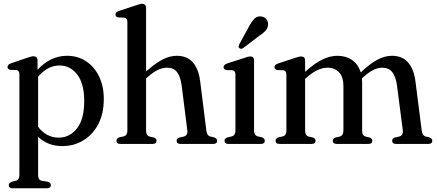

<svg xmlns="http://www.w3.org/2000/svg" viewBox="-20 -757 2299 1010"><path d="M177.5 -438.5V-390Q210 -425.5 249 -444.5Q288 -463.5 332.5 -463.5Q389 -463.5 432.5 -435Q476 -406.5 501 -355.2Q526 -304 526 -236.5Q526 -159 496.8 -103.5Q467.5 -48 418 -18.2Q368.5 11.5 307.5 11.5Q232 11.5 180.5 -37V164.5Q180.5 189.5 199.5 194L232 199Q247.5 204.5 247.5 217Q247.5 233.5 227 233.5H46.5Q26 233.5 26 217Q26 205 42 199L63 194Q82 189 82 165V-366Q82 -386 66.5 -388.5L34 -389.5Q19.5 -393 19.5 -405Q19.5 -417 38 -424L120 -452Q144.5 -461 156 -461Q177.5 -461 177.5 -438.5ZM293 -412.5Q230.5 -412.5 180.5 -353.5V-89.5Q224.5 -33 289 -33Q346 -33 384.5 -81Q423 -129 423 -225Q423 -317.5 386.2 -365Q349.5 -412.5 293 -412.5Z M748.5 -714V-381Q797 -424.5 835.2 -444Q873.5 -463.5 910 -463.5Q964.5 -463.5 994.8 -428.5Q1025 -393.5 1033 -329L1065.5 -70.5Q1068.5 -44 1086 -39L1106.5 -34.5Q1122 -28.5 1122 -16.5Q1122 0 1101.5 0H929Q909 0 909 -17Q909 -28 923 -33.5L946 -38.5Q968.5 -44.5 965.5 -70L935.5 -308Q929 -355 911 -378Q893 -401 858 -401Q835.5 -401 810.5 -389.2Q785.5 -377.5 755.5 -350.5L748.5 -344.5V-69Q748.5 -44 767.5 -38.5L790 -33.5Q803.5 -28.5 803.5 -17Q803.5 0 784 0H613Q592.5 0 592.5 -16.5Q592.5 -29 608.5 -35L631 -39.5Q650 -45 650 -69V-641.5Q650 -661.5 634.5 -664L602 -665.5Q587.5 -668.5 587.5 -680.5Q587.5 -693 606 -699.5L691 -727.5Q704 -732 712.2 -734.5Q720.5 -737 727.5 -737Q748.5 -737 748.5 -714Z M1316.5 -439V-69.5Q1316.5 -45.5 1335.5 -39.5L1357.5 -35Q1373 -28.5 1373 -16.5Q1373 0 1352.5 0H1181.5Q1161 0 1161 -16.5Q1161 -28.5 1176.5 -34.5L1199.5 -39.5Q1218.5 -45.5 1218.5 -69V-365Q1218.5 -384.5 1203 -387.5L1170.5 -388.5Q1156 -392 1156 -404Q1156 -416 1174.5 -423L1263 -451.5Q1274.5 -455.5 1282.5 -457.8Q1290.5 -460 1297.5 -460Q1316.5 -460 1316.5 -439ZM1289.5 -617Q1303.5 -643.5 1318 -658.5Q1332.5 -673.5 1354 -670.5Q1373 -668 1382.5 -654.2Q1392 -640.5 1390 -625Q1388 -607.5 1376 -594.5Q1364 -581.5 1343.5 -568.5L1259 -504Q1246.5 -496.5 1238.5 -504.5Q1234 -508.5 1235.2 -514Q1236.5 -519.5 1239.5 -525.5Z M1585 -437.5V-379Q1635 -424.5 1676 -444Q1717 -463.5 1755 -463.5Q1800 -463.5 1832.5 -440.8Q1865 -418 1877.5 -376Q1926 -422 1965 -442.8Q2004 -463.5 2041.5 -463.5Q2096 -463.5 2126.8 -428.2Q2157.5 -393 2165.5 -328.5L2198.5 -70Q2201.5 -44 2219 -39L2239 -34.5Q2254 -28.5 2254 -16.5Q2254 0 2233.5 0H2062.5Q2043 0 2043 -17Q2043 -28 2056.5 -33.5L2079 -38.5Q2102 -44.5 2099 -70.5L2068.5 -306.5Q2062 -354 2043.5 -377.5Q2025 -401 1990 -401Q1968 -401 1943.8 -389Q1919.5 -377 1890.5 -351L1884 -345Q1885 -335 1885 -324V-70Q1885 -55 1889.8 -48Q1894.5 -41 1905 -38L1925 -33.5Q1938.5 -28 1938.5 -17Q1938.5 0 1919 0H1750.5Q1730.5 0 1730.5 -17Q1730.5 -28 1744.5 -33.5L1767 -38.5Q1786.5 -44 1786.5 -71V-305Q1786.5 -352.5 1763.5 -376.8Q1740.5 -401 1703 -401Q1678 -401 1650.5 -388.5Q1623 -376 1592.5 -348.5L1585 -342V-69Q1585 -44 1604 -38.5L1626.5 -33.5Q1640 -28 1640 -17Q1640 0 1620 0H1450Q1429.5 0 1429.5 -16.5Q1429.5 -28.5 1444.5 -34.5L1467.5 -39.5Q1486.5 -45 1486.5 -68.5V-364.5Q1486.5 -385 1471.5 -387.5L1438.5 -388.5Q1424 -392 1424 -404Q1424 -416.5 1442.5 -423L1527.5 -451Q1553 -460 1564 -460Q1585 -460 1585 -437.5Z"/></svg>

Font: Fraunces 72pt Soft
Style: Regular
Weight: 400
Version: Version 1.000;[b76b70a41]